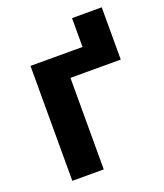

<svg xmlns="http://www.w3.org/2000/svg" viewBox="-125 -747 711 832"><g transform="rotate(-20 230.5 -331.5)"><path d="M65 -530V0H210V-422H442V-663H305V-530Z"/></g></svg>

Font: Cheyenne Sans
Style: Bold
Weight: 700
Designer: The Public Sans project authors (U.S. Web Design System), Libre Franklin designed by Pablo Impallari and Rodrigo Fuenzal
Foundry: The Cheyenne Sans Project Authors
Version: Version 2.007